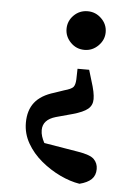

<svg xmlns="http://www.w3.org/2000/svg" viewBox="-51 -539 534 772"><g transform="rotate(5 216.0 -153.0)"><path d="M272 -500Q304 -500 327.5 -477Q351 -454 351 -422Q351 -391 327.5 -367.5Q304 -344 272 -344Q239 -344 216 -367.5Q193 -391 193 -422Q193 -454 216 -477Q239 -500 272 -500ZM63 -32Q63 -82 88 -114Q113 -146 167 -162L205 -175Q234 -183 241.5 -192Q249 -201 250 -223L251 -266H298L310 -226Q319 -198 322.5 -180.5Q326 -163 326 -150Q326 -125 308 -110Q290 -95 247 -83L181 -65Q129 -50 129 -8Q129 5 133 17.5Q137 30 144 43L282 66Q332 74 347.5 90Q363 106 363 129Q363 155 347 170.5Q331 186 299 194Q261 188 220 168.5Q179 149 143 119Q107 89 85 50.5Q63 12 63 -32Z"/></g></svg>

Font: Source Serif Pro SemiBold
Style: Regular
Weight: 600
Designer: Frank Grießhammer
Foundry: Adobe Systems Incorporated
Version: Version 3.001;hotconv 1.0.111;makeotfexe 2.5.65597